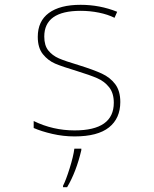

<svg xmlns="http://www.w3.org/2000/svg" viewBox="-20 -557 640 798"><path d="M120 -25V-54Q200 -15 290 -15Q453 -15 453 -130Q453 -170 433.5 -194.5Q414 -219 384 -232Q354 -245 299 -262Q239 -280 209.5 -292.5Q180 -305 158.5 -331.5Q137 -358 137 -404Q137 -469 183 -503Q229 -537 315 -537Q395 -537 467 -508L456 -483Q428 -497 391 -504.5Q354 -512 315 -512Q164 -512 164 -405Q164 -368 181 -347Q198 -326 224.5 -314.5Q251 -303 308 -286Q369 -267 403.5 -251Q438 -235 459 -207Q480 -179 480 -133Q480 -65 433 -27.5Q386 10 290 10Q243 10 197.5 -0.5Q152 -11 120 -25ZM242 215Q254 192 269.5 142.5Q285 93 289 61H318V67Q297 157 259 221H242Z"/></svg>

Font: Noto Sans Mono UI Thin
Style: Regular
Weight: 250
Monospace: yes
Designer: Monotype Design team
Foundry: Monotype Imaging Inc.
Version: Version 1.000